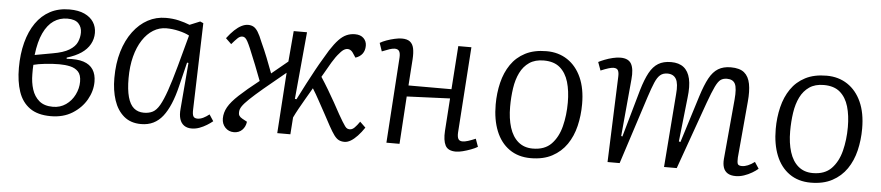

<svg xmlns="http://www.w3.org/2000/svg" viewBox="-37 -727 4352 948"><g transform="rotate(5 2139.0 -253.0)"><path d="M229 14Q164 14 125 -14Q86 -42 69 -92.5Q52 -143 52 -210Q52 -279 67 -336Q82 -393 110.5 -434Q139 -475 180.5 -497Q222 -519 276 -519Q321 -519 351 -505Q381 -491 396 -467.5Q411 -444 411 -414Q411 -384 396.5 -358Q382 -332 354 -313Q326 -294 283 -281V-275Q335 -279 367 -268.5Q399 -258 414.5 -234Q430 -210 430 -174Q430 -128 405.5 -85Q381 -42 336 -14Q291 14 229 14ZM236 -33Q272 -33 300 -52.5Q328 -72 343.5 -103.5Q359 -135 359 -168Q359 -202 343.5 -218Q328 -234 303.5 -239.5Q279 -245 250 -245Q216 -245 180 -241Q144 -237 122 -231Q121 -220 121 -209Q121 -198 121 -185Q121 -144 132 -109.5Q143 -75 168 -54Q193 -33 236 -33ZM124 -280 212 -296Q265 -305 293.5 -322.5Q322 -340 332 -363Q342 -386 342 -410Q342 -437 325 -455Q308 -473 270 -473Q232 -473 202 -452.5Q172 -432 152 -389.5Q132 -347 124 -280Z M927 -81Q926 -56 931.5 -46.5Q937 -37 952 -37Q966 -37 980.5 -44Q995 -51 1010 -63L1031 -31Q1019 -21 1002 -10.5Q985 0 966 7Q947 14 927 14Q905 14 890 3.5Q875 -7 868.5 -27.5Q862 -48 865 -79L884 -307L877 -308L848 -189Q836 -139 820 -101Q804 -63 784 -37.5Q764 -12 737.5 1Q711 14 677 14Q625 14 591.5 -14.5Q558 -43 542 -91.5Q526 -140 526 -201Q526 -274 543.5 -332.5Q561 -391 592.5 -433Q624 -475 665 -497Q706 -519 754 -519Q789 -519 818.5 -512Q848 -505 873 -495L924 -516L940 -509ZM686 -43Q711 -43 729.5 -52.5Q748 -62 763.5 -89Q779 -116 795.5 -163.5Q812 -211 833 -287L875 -442Q855 -453 823 -460.5Q791 -468 761 -468Q726 -468 696 -449.5Q666 -431 643.5 -396.5Q621 -362 608.5 -314Q596 -266 596 -206Q596 -150 606 -113.5Q616 -77 636 -60Q656 -43 686 -43Z M1423 -176 1431 -175Q1453 -219 1473 -257Q1493 -295 1510.5 -327Q1528 -359 1543.5 -384.5Q1559 -410 1570 -429Q1592 -463 1611 -483Q1630 -503 1649.5 -511.5Q1669 -520 1691 -520Q1719 -520 1734 -505Q1749 -490 1749 -468Q1749 -444 1737 -428Q1725 -412 1703 -405L1687 -429Q1679 -440 1668.5 -443Q1658 -446 1646.5 -440.5Q1635 -435 1622 -419Q1606 -402 1587 -370.5Q1568 -339 1544 -296Q1563 -267 1581.5 -236Q1600 -205 1616.5 -175.5Q1633 -146 1647 -120Q1659 -99 1667.5 -85Q1676 -71 1682 -63Q1688 -55 1693.5 -52.5Q1699 -50 1706 -50Q1718 -50 1729.5 -61.5Q1741 -73 1754 -92L1782 -65Q1766 -41 1749 -23Q1732 -5 1716 4.5Q1700 14 1685 14Q1669 14 1657 8Q1645 2 1633.5 -13.5Q1622 -29 1606 -58Q1592 -85 1575 -115.5Q1558 -146 1541 -177.5Q1524 -209 1507 -236Q1490 -207 1474 -179.5Q1458 -152 1445 -128.5Q1432 -105 1422 -84L1416 0H1351L1371 -301Q1306 -248 1264 -212.5Q1222 -177 1198 -154Q1174 -131 1164 -116Q1154 -101 1154 -87Q1153 -77 1157.5 -69.5Q1162 -62 1173 -56L1197 -43Q1194 -18 1178 -2Q1162 14 1137 14Q1111 14 1094 -4Q1077 -22 1077 -49Q1077 -78 1092.5 -105.5Q1108 -133 1144.5 -167Q1181 -201 1242 -249Q1227 -289 1212.5 -325.5Q1198 -362 1180 -405Q1171 -426 1164.5 -438Q1158 -450 1152 -455Q1146 -460 1138 -460Q1126 -460 1114.5 -449Q1103 -438 1086 -418L1058 -445Q1077 -470 1094.5 -486.5Q1112 -503 1129 -511.5Q1146 -520 1161 -520Q1177 -520 1188.5 -513.5Q1200 -507 1210.5 -490.5Q1221 -474 1234 -441Q1252 -402 1266 -366.5Q1280 -331 1295 -291L1375 -357L1388 -509H1454Z M2186 -245 1972 -236 1957 0H1892L1920 -425Q1921 -447 1914.5 -456.5Q1908 -466 1893 -466Q1882 -466 1867 -461Q1852 -456 1830 -447L1816 -488Q1829 -496 1848.5 -503Q1868 -510 1888.5 -514.5Q1909 -519 1923 -519Q1950 -519 1964 -508Q1978 -497 1982.5 -475.5Q1987 -454 1985 -422Q1983 -390 1980.5 -357Q1978 -324 1976 -291H2189L2204 -506H2269L2240 -80Q2239 -60 2244.5 -49.5Q2250 -39 2266 -39Q2277 -39 2293 -44Q2309 -49 2330 -58L2344 -19Q2331 -11 2311 -3.5Q2291 4 2271.5 9Q2252 14 2237 14Q2198 14 2185 -11Q2172 -36 2175 -83Z M2608 14Q2546 14 2502 -17Q2458 -48 2435.5 -104Q2413 -160 2413 -235Q2413 -292 2425.5 -343.5Q2438 -395 2465 -434.5Q2492 -474 2535.5 -496.5Q2579 -519 2641 -519Q2700 -519 2744.5 -489.5Q2789 -460 2813.5 -405.5Q2838 -351 2838 -274Q2838 -217 2825.5 -165Q2813 -113 2785.5 -73Q2758 -33 2714 -9.5Q2670 14 2608 14ZM2614 -34Q2673 -34 2706 -68Q2739 -102 2753 -157Q2767 -212 2767 -275Q2767 -333 2754 -377Q2741 -421 2711.5 -446.5Q2682 -472 2631 -472Q2588 -472 2559.5 -452.5Q2531 -433 2514.5 -399.5Q2498 -366 2491.5 -322Q2485 -278 2485 -230Q2485 -172 2499 -127.5Q2513 -83 2542 -58.5Q2571 -34 2614 -34Z M3296 -363Q3301 -416 3288 -438.5Q3275 -461 3245 -461Q3223 -461 3209 -449Q3195 -437 3183.5 -410Q3172 -383 3157 -337L3048 0H2988L3004 -424Q3005 -445 2999.5 -455.5Q2994 -466 2977 -466Q2968 -466 2953 -461.5Q2938 -457 2914 -447L2899 -488Q2910 -494 2929 -501.5Q2948 -509 2969 -514Q2990 -519 3007 -519Q3047 -519 3061 -493.5Q3075 -468 3070 -417L3044 -134L3050 -132L3117 -368Q3133 -422 3151 -455Q3169 -488 3194.5 -503.5Q3220 -519 3258 -519Q3297 -519 3320.5 -500.5Q3344 -482 3352.5 -445Q3361 -408 3354 -351L3330 -132L3338 -130L3411 -363Q3429 -420 3447.5 -454Q3466 -488 3491.5 -503.5Q3517 -519 3554 -519Q3598 -519 3620.5 -500.5Q3643 -482 3650 -445.5Q3657 -409 3652 -357L3627 -78Q3626 -56 3629.5 -47Q3633 -38 3651 -38Q3664 -38 3680 -44.5Q3696 -51 3713 -64L3734 -32Q3723 -22 3704.5 -11Q3686 0 3665 7Q3644 14 3624 14Q3599 14 3584 4.5Q3569 -5 3563 -22.5Q3557 -40 3559 -65L3586 -362Q3591 -418 3580.5 -439.5Q3570 -461 3540 -461Q3521 -461 3508.5 -452Q3496 -443 3483 -416Q3470 -389 3450 -334L3331 0H3268Z M3996 14Q3934 14 3890 -17Q3846 -48 3823.5 -104Q3801 -160 3801 -235Q3801 -292 3813.5 -343.5Q3826 -395 3853 -434.5Q3880 -474 3923.5 -496.5Q3967 -519 4029 -519Q4088 -519 4132.5 -489.5Q4177 -460 4201.5 -405.5Q4226 -351 4226 -274Q4226 -217 4213.5 -165Q4201 -113 4173.5 -73Q4146 -33 4102 -9.5Q4058 14 3996 14ZM4002 -34Q4061 -34 4094 -68Q4127 -102 4141 -157Q4155 -212 4155 -275Q4155 -333 4142 -377Q4129 -421 4099.5 -446.5Q4070 -472 4019 -472Q3976 -472 3947.5 -452.5Q3919 -433 3902.5 -399.5Q3886 -366 3879.5 -322Q3873 -278 3873 -230Q3873 -172 3887 -127.5Q3901 -83 3930 -58.5Q3959 -34 4002 -34Z"/></g></svg>

Font: Literata Light
Style: Italic
Weight: 300
Italic angle: -2°
Designer: Latin by Veronika Burian and Jose Scaglione. Greek by Irene Vlachou. Cyrillic by Vera Evstafieva
Foundry: TypeTogether
Version: Version 3.103;gftools[0.9.29]